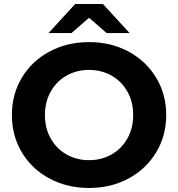

<svg xmlns="http://www.w3.org/2000/svg" viewBox="-20 -921 884 953"><path d="M39 -350Q39 -453 88.5 -535.5Q138 -618 225.5 -665Q313 -712 422 -712Q531 -712 618 -665Q705 -618 755 -535.5Q805 -453 805 -350Q805 -247 755 -164.5Q705 -82 618 -35Q531 12 422 12Q313 12 225.5 -35Q138 -82 88.5 -164.5Q39 -247 39 -350ZM641 -350Q641 -415 612.5 -466Q584 -517 534 -545.5Q484 -574 422 -574Q360 -574 310 -545.5Q260 -517 231.5 -466Q203 -415 203 -350Q203 -285 231.5 -234Q260 -183 310 -154.5Q360 -126 422 -126Q484 -126 534 -154.5Q584 -183 612.5 -234Q641 -285 641 -350ZM509 -757 422 -833 335 -757H221L353 -901H491L623 -757Z"/></svg>

Font: Montserrat Alternates
Style: Bold
Weight: 700
Designer: Julieta Ulanovsky
Foundry: Julieta Ulanovsky
Version: Version 7.200